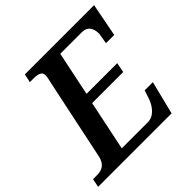

<svg xmlns="http://www.w3.org/2000/svg" viewBox="-192 -879 1044 1044"><g transform="rotate(-45 330.5 -357.0)"><path d="M-11 0H554L602 -192H539L524 -146C508 -99 475 -57 428 -57H228L288 -345H527L538 -402H302L355 -657H522C563 -657 582 -629 582 -585C582 -579 572 -529 572 -522H635L672 -714H140L129 -665H160C190 -665 216 -657 216 -634C216 -621 213 -603 206 -576L108 -110C96 -61 64 -49 31 -49H-1Z"/></g></svg>

Font: Noto Serif Semi
Style: Italic
Weight: 600
Italic angle: -12°
Designer: Monotype Design Team
Foundry: Monotype Imaging Inc.
Version: Version 1.901